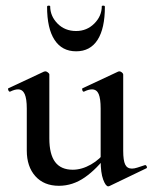

<svg xmlns="http://www.w3.org/2000/svg" viewBox="-20 -648 541 681"><path d="M189 11Q136 11 105.5 -23Q75 -57 75 -114V-263Q75 -298 67.5 -314.5Q60 -331 44 -331Q32 -331 16 -323Q12 -322 9.5 -328Q7 -334 10 -335L136 -394Q139 -395 141 -395Q145 -395 150 -391Q155 -387 155 -384V-157Q155 -101 175.5 -73.5Q196 -46 238 -46Q270 -46 302.5 -64.5Q335 -83 356 -113L362 -101Q324 -49 281 -19Q238 11 189 11ZM417 -384V-113Q417 -79 424 -64.5Q431 -50 448 -50Q456 -50 467 -53.5Q478 -57 493 -62Q497 -64 500 -58.5Q503 -53 499 -51L368 12Q366 13 364 13Q355 13 346 -11Q337 -35 337 -79V-263Q337 -298 330 -314.5Q323 -331 306 -331Q294 -331 278 -323Q274 -322 272 -328Q270 -334 273 -335L399 -394Q401 -395 403 -395Q408 -395 412.5 -391Q417 -387 417 -384ZM147 -624Q147 -628 152.5 -628Q158 -628 158 -626Q158 -591 184 -564.5Q210 -538 250 -538Q288 -538 314.5 -564.5Q341 -591 341 -626Q341 -628 346.5 -628Q352 -628 352 -624Q352 -547 326 -506.5Q300 -466 250 -466Q200 -466 173.5 -506.5Q147 -547 147 -624Z"/></svg>

Font: Cormorant Garamond Light SemiBold
Style: Regular
Weight: 600
Version: Version 4.001